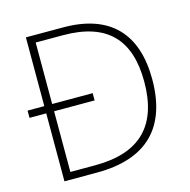

<svg xmlns="http://www.w3.org/2000/svg" viewBox="-105 -817 910 920"><g transform="rotate(-15 350.0 -357.0)"><path d="M288 -714H103V-373H20V-337H103V0H265C512 0 636 -125 636 -364C636 -591 519 -714 288 -714ZM277 -678C497 -678 596 -570 596 -363C596 -144 487 -36 265 -36H142V-337H343V-373H142V-678Z"/></g></svg>

Font: Noto Sans Sinhala ExtraLight
Style: Regular
Weight: 200
Designer: Jelle Bosma - Monotype Design Team
Foundry: Monotype Imaging Inc.
Version: Version 2.006